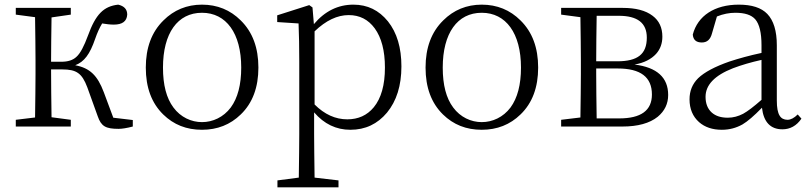

<svg xmlns="http://www.w3.org/2000/svg" viewBox="-20 -545 3485 827"><path d="M491 10C505 10 525 7 552 0V-28L468 -38L427 -148C400 -220 367 -252 304 -264C343 -279 367 -311 390 -378C399 -404 409 -426 420 -444C438 -441 455 -439 470 -439C507 -439 526 -453 528 -482C528 -505 515 -519 489 -525C426 -518 392 -483 359 -392C342 -346 326 -315 309 -300C294 -286 273 -279 244 -279H200C200 -334 201 -398 202 -470L285 -482V-511H48V-482L131 -471C132 -398 133 -335 133 -284V-227C133 -176 132 -114 131 -39L48 -29V0H285V-29L202 -40C201 -113 200 -182 200 -246H248C309 -246 333 -230 356 -169L401 -44C416 -1 435 10 491 10Z M683 -52C728 -8 783 14 850 14C916 14 972 -8 1017 -52C1068 -101 1093 -169 1093 -254C1093 -339 1068 -407 1017 -457C972 -502 916 -525 850 -525C785 -525 729 -502 684 -457C633 -407 608 -339 608 -254C608 -168 633 -101 683 -52ZM974 -82C911 2 789 2 727 -82C697 -122 682 -179 682 -254C682 -402 745 -490 850 -490C954 -490 1019 -402 1019 -254C1019 -180 1004 -123 974 -82Z M1438 262V232L1335 220C1334 140 1333 77 1333 32V-61C1376 -11 1428 14 1489 14C1554 14 1606 -11 1647 -60C1688 -110 1709 -176 1709 -259C1709 -339 1690 -404 1651 -453C1612 -501 1563 -525 1502 -525C1436 -525 1379 -497 1332 -441L1326 -513L1312 -523L1174 -479V-450L1266 -444C1268 -396 1269 -341 1269 -279V34C1269 79 1268 141 1267 220L1175 232V262ZM1476 -31C1425 -31 1378 -52 1335 -95V-410C1384 -457 1433 -480 1482 -480C1529 -480 1566 -461 1594 -423C1623 -383 1638 -327 1638 -254C1638 -179 1622 -122 1590 -83C1561 -48 1523 -31 1476 -31Z M1888 -52C1933 -8 1988 14 2055 14C2121 14 2177 -8 2222 -52C2273 -101 2298 -169 2298 -254C2298 -339 2273 -407 2222 -457C2177 -502 2121 -525 2055 -525C1990 -525 1934 -502 1889 -457C1838 -407 1813 -339 1813 -254C1813 -168 1838 -101 1888 -52ZM2179 -82C2116 2 1994 2 1932 -82C1902 -122 1887 -179 1887 -254C1887 -402 1950 -490 2055 -490C2159 -490 2224 -402 2224 -254C2224 -180 2209 -123 2179 -82Z M2661 0C2727 0 2778 -14 2813 -42C2843 -67 2858 -98 2858 -136C2858 -211 2810 -255 2713 -267C2754 -274 2785 -290 2806 -313C2824 -333 2833 -358 2833 -387C2833 -426 2819 -456 2791 -477C2761 -500 2718 -511 2662 -511H2397V-482L2480 -471C2481 -398 2482 -335 2482 -284V-227C2482 -176 2481 -114 2480 -39L2397 -29V0ZM2550 -35C2549 -108 2548 -172 2548 -227V-250H2641C2739 -250 2788 -213 2788 -138C2788 -69 2741 -35 2647 -35ZM2548 -281C2548 -342 2549 -408 2550 -477H2645C2726 -477 2766 -446 2766 -383C2766 -312 2727 -281 2639 -281Z M3089 14C3122 14 3151 6 3178 -9C3200 -22 3228 -46 3262 -81C3269 -19 3299 12 3350 12C3383 12 3411 -3 3432 -34L3416 -52C3401 -37 3386 -29 3372 -29C3357 -29 3345 -35 3338 -47C3330 -60 3326 -81 3326 -112V-350C3326 -412 3312 -457 3285 -485C3259 -512 3218 -525 3162 -525C3058 -525 2985 -477 2964 -396C2966 -373 2979 -362 3003 -362C3026 -362 3040 -375 3047 -402L3068 -474C3095 -485 3122 -490 3147 -490C3188 -490 3216 -481 3233 -462C3251 -441 3260 -404 3260 -350V-317C3208 -306 3162 -293 3122 -280C3059 -258 3014 -234 2987 -208C2962 -183 2950 -153 2950 -117C2950 -76 2964 -43 2991 -19C3016 3 3049 14 3089 14ZM3115 -38C3086 -38 3063 -45 3046 -60C3028 -76 3019 -99 3019 -128C3019 -179 3058 -220 3137 -251C3174 -265 3215 -277 3260 -287V-115C3227 -86 3201 -66 3181 -55C3160 -44 3138 -38 3115 -38Z"/></svg>

Font: AllPunType Light
Style: Regular
Weight: 300
Version: 1.0